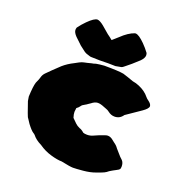

<svg xmlns="http://www.w3.org/2000/svg" viewBox="-163 -1070 1184 1244"><g transform="rotate(20 428.5 -448.5)"><path d="M393.6 16.1C373.5 16.1 348.1 11.7 317.9 2.9C287.1 -5.9 258.3 -19.5 231.4 -38.6C203.6 -52.2 183.6 -67.9 170.4 -85C167 -88.9 162.6 -92.3 157.2 -95.2C147 -101.6 132.8 -116.7 114.7 -140.6C108.9 -148.9 103.5 -156.7 98.6 -165C93.8 -172.9 90.8 -177.2 89.4 -178.7C87.9 -179.7 76.2 -212.4 54.2 -276.4C51.3 -292 49.8 -301.8 49.3 -306.2C51.3 -354 55.2 -387.7 61.5 -406.7C69.8 -423.8 75.7 -438.5 78.6 -450.2C81.5 -461.4 87.4 -472.2 96.2 -481.4C115.2 -501.5 143.6 -528.3 180.2 -563C201.2 -581.5 225.6 -597.2 252.4 -610.4C261.7 -615.2 271 -620.1 280.3 -625.5C290.5 -630.9 301.3 -634.8 311.5 -636.7C319.8 -638.2 335.4 -641.6 358.4 -647.9C367.7 -648.9 376.5 -651.4 385.3 -654.8C387.7 -655.3 389.6 -655.8 392.1 -655.8C394.5 -655.8 400.4 -656.7 410.6 -658.7C420.9 -660.2 430.7 -661.1 440.9 -661.6C507.3 -661.6 551.8 -659.2 574.7 -654.8C596.2 -648.4 620.6 -640.1 648.4 -629.9C664.6 -627.4 680.2 -623 694.3 -616.7C724.6 -604 749 -586.4 767.1 -563.5C772 -557.6 777.8 -552.2 785.2 -547.4C800.8 -536.1 808.6 -525.4 808.6 -515.1C808.6 -504.4 796.9 -490.7 772.9 -474.1C749 -457.5 715.8 -434.6 672.4 -405.3C658.2 -384.3 639.2 -374 615.2 -374C599.1 -374 584 -379.4 569.8 -390.6C562.5 -396.5 554.7 -400.9 546.4 -403.3C540 -405.8 534.2 -407.7 528.3 -410.2C511.2 -417.5 497.1 -420.9 484.9 -420.9C471.7 -420.9 457 -414.6 441.9 -402.3C436 -398.9 431.6 -395.5 428.2 -393.1C422.4 -388.7 416 -384.3 409.2 -380.9C397.9 -375.5 389.6 -369.1 385.3 -361.8C380.4 -354.5 373.5 -347.7 364.3 -341.3C362.3 -326.7 361.3 -317.9 361.3 -314.5C361.3 -303.2 363.8 -290.5 368.7 -275.4C379.9 -264.2 390.1 -253.9 398.9 -245.6C406.2 -238.3 416.5 -231.9 429.7 -226.1C438 -224.1 448.7 -217.8 461.4 -206.5C467.8 -204.1 477.1 -202.6 488.3 -202.6C502.9 -202.6 516.6 -205.6 528.8 -211.4C552.2 -222.7 576.7 -231.9 602.1 -240.2C607.4 -242.2 612.8 -243.2 618.2 -243.2C631.3 -243.2 644.5 -237.3 657.7 -225.6C657.7 -225.6 669.4 -216.3 669.4 -216.3C683.1 -207 693.4 -197.3 700.7 -186C700.7 -186 739.3 -142.1 739.3 -142.1C745.1 -136.7 751 -131.3 756.3 -126C765.6 -116.2 770 -102.5 770 -85.4C770 -81.1 769.5 -76.7 768.6 -72.3C767.1 -67.9 764.2 -64.5 759.3 -61C754.4 -57.6 749 -54.7 743.7 -52.2C737.8 -49.3 732.4 -46.4 728 -43.9C725.1 -42 722.2 -40 718.8 -38.6C713.4 -36.1 708.5 -33.2 704.1 -29.8C695.3 -22 686 -16.1 676.8 -11.7C667.5 -7.3 650.9 -1 627.4 7.3C604 16.1 576.2 22 544.4 24.9C512.2 27.8 489.3 29.3 475.6 29.3C462.4 29.3 435.1 24.9 393.6 16.1ZM460.4 -684.6C442.9 -684.1 423.3 -683.6 401.4 -683.6C401.4 -683.6 342.3 -685.1 342.3 -685.1C336.9 -685.1 331.5 -686 326.2 -688.5C312 -691.9 299.8 -696.8 289.6 -704.1C289.6 -704.6 277.3 -713.9 253.4 -731.9C253.4 -731.9 207.5 -775.4 207.5 -775.4C192.9 -790.5 185.5 -804.2 185.5 -816.4C185.5 -821.3 186.5 -826.7 188.5 -832.5C202.1 -851.1 217.3 -868.7 233.4 -884.8C261.7 -913.1 283.2 -927.2 297.9 -927.2C309.1 -926.3 324.2 -918.5 342.3 -903.8C353 -895.5 369.6 -881.3 392.1 -861.3C403.3 -853.5 415.5 -844.2 428.2 -833.5C452.6 -854.5 465.3 -865.7 466.3 -867.2C498 -897.9 527.8 -917.5 555.7 -926.8C555.7 -926.8 560.5 -927.2 560.5 -927.2C575.2 -927.2 596.7 -913.1 625 -884.8C641.1 -868.7 656.2 -851.1 669.9 -832.5C671.9 -826.7 672.9 -821.3 672.9 -816.4C672.9 -804.2 665.5 -790.5 650.9 -775.4C617.2 -744.1 589.8 -720.2 568.4 -704.1C560.5 -696.8 553.2 -691.9 545.9 -690.4C538.6 -689 526.4 -686.5 509.3 -683.6C509.3 -683.6 460.4 -684.6 460.4 -684.6Z"/></g></svg>

Font: Kaph
Style: Regular
Weight: 400
Designer: GGBotNet
Foundry: f0n7.com